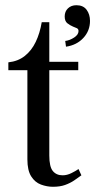

<svg xmlns="http://www.w3.org/2000/svg" viewBox="-20 -705 365 736"><path d="M183 11Q160 11 137 2.5Q114 -6 99.5 -29Q85 -52 85 -94V-436H12V-466Q49 -470 75 -490.5Q101 -511 117 -544.5Q133 -578 140 -620H169V-468H280V-436H169V-109Q169 -66 182.5 -49.5Q196 -33 220 -33Q237 -33 254 -41.5Q271 -50 281 -57L292 -33Q280 -24 264.5 -13.5Q249 -3 229.5 4Q210 11 183 11ZM233 -526 230 -548Q247 -550 264 -561Q281 -572 281 -586Q281 -594 274.5 -597Q268 -600 260 -603Q248 -608 238 -616Q228 -624 228 -642Q228 -661 240.5 -673Q253 -685 273 -685Q299 -685 312 -667.5Q325 -650 325 -625Q325 -587 299.5 -559.5Q274 -532 233 -526Z"/></svg>

Font: Frank Ruhl Libre
Style: Regular
Weight: 400
Designer: Yanek Iontef
Foundry: Fontef
Version: Version 6.004